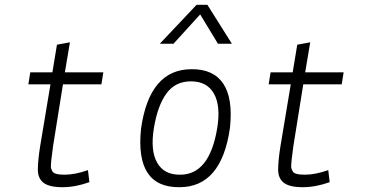

<svg xmlns="http://www.w3.org/2000/svg" viewBox="-20 -769 1540 799"><path d="M147 -160 190 -418H98L106 -468H198L217 -583L271 -593L250 -468H410L402 -418H242L201 -162Q200 -150 197 -130.5Q194 -111 193.5 -103.5Q193 -96 192 -83.5Q191 -71 193 -67L198 -56Q205 -42 248.5 -42Q292 -42 346 -61L352 -11Q294 10 239.5 10Q185 10 161 -8.5Q137 -27 137.5 -65Q138 -103 147 -160Z M727 10Q541 12 567 -234Q602 -481 777 -481Q868 -482 909 -421Q950 -360 937 -237Q902 10 727 10ZM730 -42Q852 -42 884 -236Q899 -328 870.5 -379Q842 -430 776 -430.5Q710 -431 673 -380.5Q636 -330 620.5 -236.5Q605 -143 634 -92Q663 -41 730 -42ZM645 -587 798 -749H843L945 -587H887L813 -709L702 -587Z M1147 -160 1190 -418H1098L1106 -468H1198L1217 -583L1271 -593L1250 -468H1410L1402 -418H1242L1201 -162Q1200 -150 1197 -130.5Q1194 -111 1193.5 -103.5Q1193 -96 1192 -83.5Q1191 -71 1193 -67L1198 -56Q1205 -42 1248.5 -42Q1292 -42 1346 -61L1352 -11Q1294 10 1239.5 10Q1185 10 1161 -8.5Q1137 -27 1137.5 -65Q1138 -103 1147 -160Z"/></svg>

Font: Lekton
Style: Italic
Weight: 400
Italic angle: -9.3°
Designer: Paolo Mazzetti, Luciano Perondi, Raffaele Flato, Elena Papassissa, Emilio Macchia, Michela Povoleri, Tobias Seemiller, R
Version: Version 3.000